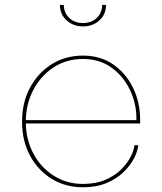

<svg xmlns="http://www.w3.org/2000/svg" viewBox="-20 -768 672 796"><path d="M83 -256V-270H552L545.5 -269Q545.5 -272 545.5 -273.5Q545.5 -275 545.5 -277Q545.5 -340 518.2 -396.5Q491 -453 441.5 -488.2Q392 -523.5 324 -523.5Q255 -523.5 201.5 -488.2Q148 -453 117.5 -394Q87 -335 87 -263.5Q87 -190.5 118 -132Q149 -73.5 202.8 -39.5Q256.5 -5.5 323.5 -5.5Q377 -5.5 416.2 -22.2Q455.5 -39 481.5 -64.8Q507.5 -90.5 521.5 -117.8Q535.5 -145 537.5 -166H553Q551 -141.5 535.8 -111.8Q520.5 -82 492.2 -54.5Q464 -27 421.8 -9.2Q379.5 8.5 323.5 8.5Q252 8.5 195 -26.2Q138 -61 104.8 -122.2Q71.5 -183.5 71.5 -263.5Q71.5 -343.5 104.8 -405.2Q138 -467 195 -502.2Q252 -537.5 324 -537.5Q396.5 -537.5 449.5 -500.8Q502.5 -464 531.8 -403.5Q561 -343 561 -272Q561 -268.5 561 -264Q561 -259.5 561 -256ZM228.5 -747.5H244.5Q244.5 -715.5 266.8 -694Q289 -672.5 324 -672.5Q359.5 -672.5 381.5 -694Q403.5 -715.5 403.5 -747.5H419.5Q419.5 -708 391.8 -683.2Q364 -658.5 324.5 -658.5Q284.5 -658.5 256.5 -683.2Q228.5 -708 228.5 -747.5Z"/></svg>

Font: Epilogue Thin
Style: Regular
Weight: 250
Designer: Tyler Finck
Foundry: Etcetera Type Co
Version: Version 2.111